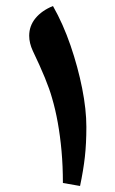

<svg xmlns="http://www.w3.org/2000/svg" viewBox="-20 -618 383 638"><path d="M246 0 189 -10Q189 -66 184.5 -116Q180 -166 172 -210.5Q164 -255 153 -292Q145 -321 129 -360Q113 -399 89 -449Q77 -475 77 -499Q77 -532 98 -557.5Q119 -583 156 -598Q190 -538 214.5 -466.5Q239 -395 253 -324.5Q267 -254 267 -196Q267 -141 262 -96.5Q257 -52 246 0Z"/></svg>

Font: Noto Naskh Arabic
Style: Regular
Weight: 400
Designer: Monotype Design Team, David Williams, Mohamad Dakak and Nizar Qandah
Foundry: Monotype Imaging Inc.
Version: Version 2.013